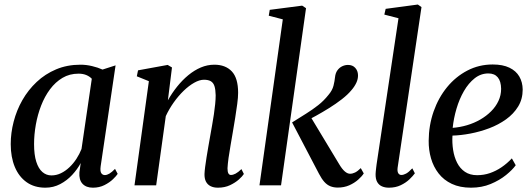

<svg xmlns="http://www.w3.org/2000/svg" viewBox="-20 -838 2406 868"><path d="M435 -86Q432 -63.5 438 -55Q444 -46.5 454 -46.5Q463.5 -46.5 474.8 -53.2Q486 -60 500 -74.5L512 -52Q506.5 -43 491 -28Q475.5 -13 452.2 -1.2Q429 10.5 400 10.5Q369.5 10.5 353 -7.2Q336.5 -25 339 -59L345 -101Q330 -73 306.5 -47.5Q283 -22 252.2 -5.8Q221.5 10.5 185 10.5Q135.5 10.5 100.5 -14.2Q65.5 -39 47 -83.2Q28.5 -127.5 28.5 -186.5Q28.5 -237 41.8 -288.2Q55 -339.5 81.2 -385.5Q107.5 -431.5 145.8 -467.5Q184 -503.5 233.8 -524.5Q283.5 -545.5 344 -545.5Q370 -545.5 396.2 -539.2Q422.5 -533 443.5 -523.5L502.5 -542.5ZM395 -482Q385 -492.5 370 -498.8Q355 -505 335 -505Q294.5 -505 262.5 -486Q230.5 -467 206.2 -434.5Q182 -402 166 -360.8Q150 -319.5 142 -274.5Q134 -229.5 134 -186.5Q134 -138 144 -106.8Q154 -75.5 171.8 -60.2Q189.5 -45 212.5 -45Q235 -45 255.2 -54.8Q275.5 -64.5 293.5 -81.5Q311.5 -98.5 325.5 -120Q339.5 -141.5 348.5 -164.5Z M739 -384.5Q757.5 -417.5 780.8 -446.5Q804 -475.5 831.2 -498Q858.5 -520.5 888 -533Q917.5 -545.5 949 -545.5Q999.5 -545.5 1028 -515.2Q1056.5 -485 1056.5 -418.5Q1056.5 -398 1052.5 -368Q1048.5 -338 1043.2 -304.8Q1038 -271.5 1032.5 -240.5Q1028 -212.5 1022.5 -182Q1017 -151.5 1013.2 -124Q1009.5 -96.5 1008.5 -77.5Q1008.5 -61.5 1012.5 -54.2Q1016.5 -47 1024 -47Q1033.5 -47 1045 -53Q1056.5 -59 1071.5 -73.5L1082.5 -51.5Q1076 -41 1059.8 -26.5Q1043.5 -12 1019.8 -0.8Q996 10.5 965 10.5Q945.5 10.5 931.8 3.5Q918 -3.5 911 -17.2Q904 -31 904.5 -51.5Q905 -64.5 907.5 -84Q910 -103.5 913.8 -127.2Q917.5 -151 922 -176Q926.5 -201 930.5 -224.5Q934.5 -248 939 -272.5Q943.5 -297 947 -321.2Q950.5 -345.5 952.8 -367.5Q955 -389.5 955 -407.5Q954.5 -433.5 949.5 -448.8Q944.5 -464 933 -470.8Q921.5 -477.5 902 -477.5Q882 -477.5 858 -464Q834 -450.5 810.2 -427.5Q786.5 -404.5 765.5 -375Q744.5 -345.5 729.5 -313L686 0H588L653 -471L598.5 -493L604 -520L738 -544.5L757.5 -533Z M1153 0 1258.5 -750.5 1195 -767 1199.5 -793.5 1346 -812.5 1363.5 -801 1250.5 0ZM1507 10Q1488.5 10 1473.5 4Q1458.5 -2 1446.2 -15.8Q1434 -29.5 1422 -52.5L1300.5 -284.5Q1334.5 -306 1363.8 -324.2Q1393 -342.5 1418.5 -362.5Q1444 -382.5 1465 -409Q1482.5 -429.5 1487.8 -451Q1493 -472.5 1494.5 -488.5Q1496.5 -508 1505.5 -520.2Q1514.5 -532.5 1527.2 -538.5Q1540 -544.5 1553 -544.5Q1574 -544.5 1586 -531.2Q1598 -518 1598.5 -498.5Q1599 -481 1590.8 -463.5Q1582.5 -446 1568.5 -430Q1552 -410 1525.2 -389.2Q1498.5 -368.5 1468 -349.5Q1437.5 -330.5 1409 -314.8Q1380.5 -299 1360 -288.5L1378.5 -319.5L1513.5 -95.5Q1526.5 -73.5 1538.8 -63Q1551 -52.5 1562.5 -52.5Q1573.5 -52.5 1585.2 -58.2Q1597 -64 1611 -78L1624.5 -54Q1616 -40.5 1599 -25.5Q1582 -10.5 1558.8 -0.2Q1535.5 10 1507 10Z M1777.5 -79.5Q1775.5 -63 1780.5 -55Q1785.5 -47 1794.5 -47Q1804 -47 1815.8 -53.2Q1827.5 -59.5 1844 -77L1855.5 -54.5Q1847 -42.5 1831 -27.2Q1815 -12 1791.8 -0.8Q1768.5 10.5 1738 10.5Q1720.5 10.5 1706.8 4.5Q1693 -1.5 1685.2 -15.2Q1677.5 -29 1678 -51.5Q1678 -56 1678.8 -63.2Q1679.5 -70.5 1680.5 -79Q1681.5 -87.5 1682.5 -95L1781.5 -755.5L1717.5 -772L1723.5 -798L1869 -817.5L1885.5 -806Z M2311.5 -91Q2297 -70.5 2267.8 -46.8Q2238.5 -23 2198.2 -6.2Q2158 10.5 2109.5 10.5Q2059 10.5 2022.5 -6.8Q1986 -24 1962.8 -54Q1939.5 -84 1928.5 -122.2Q1917.5 -160.5 1918 -202Q1918.5 -271.5 1940.2 -333.8Q1962 -396 2001 -443.8Q2040 -491.5 2092.8 -519Q2145.5 -546.5 2207.5 -546.5Q2253 -546.5 2283 -532Q2313 -517.5 2327.8 -492Q2342.5 -466.5 2343 -433.5Q2343 -390 2322.5 -356.5Q2302 -323 2267.8 -298.5Q2233.5 -274 2191.8 -258.2Q2150 -242.5 2106.5 -234.2Q2063 -226 2025.5 -225Q2023.5 -192 2028.5 -160Q2033.5 -128 2046.5 -102.2Q2059.5 -76.5 2082 -61.2Q2104.5 -46 2137 -46Q2167.5 -46 2195 -55.5Q2222.5 -65 2247.5 -82Q2272.5 -99 2294 -122ZM2188 -506Q2153.5 -506 2125.8 -484Q2098 -462 2077.2 -426Q2056.5 -390 2043.8 -346.8Q2031 -303.5 2026.5 -260Q2059.5 -262.5 2091.5 -272Q2123.5 -281.5 2151.2 -297.5Q2179 -313.5 2200.2 -334.8Q2221.5 -356 2233.5 -381.8Q2245.5 -407.5 2245.5 -436.5Q2245 -471 2230.2 -488.5Q2215.5 -506 2188 -506Z"/></svg>

Font: Merriweather 72pt
Style: Italic
Weight: 400
Italic angle: -7.8°
Version: Version 2.101